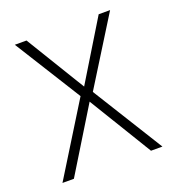

<svg xmlns="http://www.w3.org/2000/svg" viewBox="-103 -612 635 695"><g transform="rotate(-20 214.5 -264.5)"><path d="M190 -273 30 -529H75L214 -301L353 -529H397L237 -272L406 0H362L214 -243L65 0H21Z"/></g></svg>

Font: Noto Sans Georgian SemiCondensed ExtraLight
Style: Regular
Weight: 200
Width: 4
Designer: Monotype Design Team, Akaki Razmadze
Foundry: Google LLC
Version: Version 2.005; ttfautohint (v1.8.4.7-5d5b)